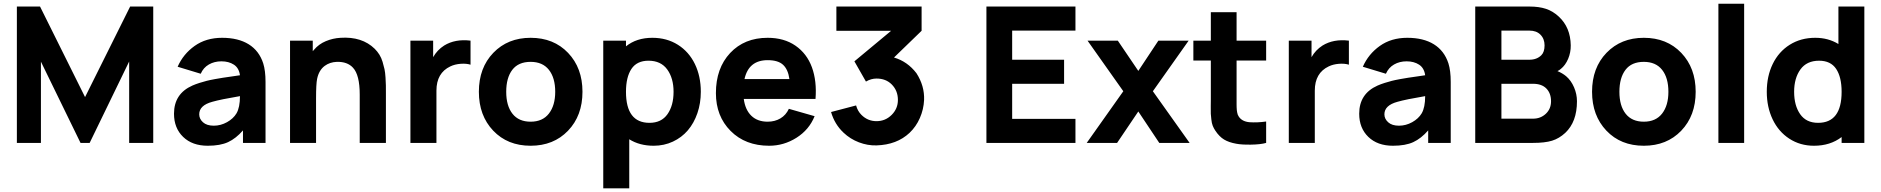

<svg xmlns="http://www.w3.org/2000/svg" viewBox="-20 -786 10347 1056"><path d="M822.8 -750V0H690.4V-447.8L473.1 0H422.9L205.1 -446.8V0H72.8V-750H200.2L447.8 -252L695.8 -750Z M1440.4 0H1316.4V-68.8Q1277.8 -24.4 1234.6 -4.4Q1191.4 15.6 1122.6 15.6Q1037.6 15.6 987.3 -33Q937 -81.5 937 -160.6Q937 -270.5 1038.1 -315.4Q1055.7 -323.2 1077.6 -330.1Q1099.6 -336.9 1116.5 -341.3Q1133.3 -345.7 1163.1 -351.1Q1192.9 -356.4 1206.1 -358.4Q1219.2 -360.4 1255.1 -365.5Q1291 -370.6 1299.8 -372.1Q1294.4 -412.1 1266.4 -430.4Q1238.3 -448.7 1197.8 -448.7Q1159.2 -448.7 1128.9 -431.4Q1098.6 -414.1 1084 -380.4L957 -418.9Q987.8 -488.8 1050.5 -533.4Q1113.3 -578.1 1201.7 -578.1Q1290 -578.1 1347.7 -542.5Q1405.3 -506.8 1427.7 -437.5Q1440.4 -397.5 1440.4 -335.4ZM1280.8 -162.6Q1299.8 -195.3 1299.8 -257.3Q1193.4 -239.3 1147.5 -226.1Q1075.7 -206.5 1075.7 -157.2Q1075.7 -132.3 1096.4 -113.5Q1117.2 -94.7 1155.8 -94.7Q1193.8 -94.7 1228.5 -114Q1263.2 -133.3 1280.8 -162.6Z M2041 -517.6Q2055.7 -502.9 2066.7 -485.4Q2077.6 -467.8 2084.2 -445.8Q2090.8 -423.8 2094.7 -405.8Q2098.6 -387.7 2100.3 -360.4Q2102.1 -333 2102.3 -317.1Q2102.5 -301.3 2102.5 -272V0H1958.5V-265.6Q1958.5 -374 1921.4 -413.6Q1890.6 -447.3 1832.5 -445.8Q1793.9 -444.3 1766.1 -423.8Q1733.9 -399.9 1724.1 -352.1Q1718.3 -324.7 1718.3 -244.6V0H1575.2V-562.5H1700.2V-504.4Q1705.6 -509.8 1707.5 -512.7Q1733.4 -543.5 1772 -559.6Q1810.5 -575.7 1852.5 -578.1Q1971.2 -585.9 2041 -517.6Z M2422.9 -535.6Q2483.4 -572.8 2567.9 -562.5V-430.2Q2544.9 -437.5 2513.2 -435.1Q2481.4 -432.6 2457 -420.9Q2380.4 -384.8 2380.4 -287.6V0H2237.3V-562.5H2362.3V-471.7Q2384.8 -511.2 2422.9 -535.6Z M2898.4 15.6Q2771.5 15.6 2692.6 -67.4Q2613.8 -150.4 2613.8 -281.2Q2613.8 -413.1 2693.4 -495.6Q2772.9 -578.1 2898.4 -578.1Q3025.4 -578.1 3104.5 -495.1Q3183.6 -412.1 3183.6 -281.2Q3183.6 -149.9 3104.2 -67.1Q3024.9 15.6 2898.4 15.6ZM3033.7 -281.2Q3033.7 -357.9 2999 -401.9Q2964.4 -445.8 2898.4 -445.8Q2831.1 -445.8 2797.6 -401.9Q2764.2 -357.9 2764.2 -281.2Q2764.2 -204.1 2798.6 -160.4Q2833 -116.7 2898.4 -116.7Q2964.4 -116.7 2999 -161.4Q3033.7 -206.1 3033.7 -281.2Z M3567.9 -578.1Q3647.5 -578.1 3708.3 -539.8Q3769 -501.5 3801.8 -434.1Q3834.5 -366.7 3834.5 -281.2Q3834.5 -218.3 3815.7 -163.6Q3796.9 -108.9 3763.2 -69.3Q3729.5 -29.8 3680.9 -7.1Q3632.3 15.6 3575.2 15.6Q3497.6 15.6 3440.9 -20V250H3297.9V-562.5H3422.9V-531.2Q3481 -578.1 3567.9 -578.1ZM3552.2 -110.4Q3617.7 -110.4 3651.1 -158Q3684.6 -205.6 3684.6 -281.2Q3684.6 -356 3649.7 -404.1Q3614.7 -452.1 3546.9 -452.1Q3482.9 -452.1 3452.9 -407Q3422.9 -361.8 3422.9 -281.2Q3422.9 -110.4 3552.2 -110.4Z M4070.8 -241.7Q4078.6 -182.1 4112.3 -149.4Q4146 -116.7 4202.1 -116.7Q4241.7 -116.7 4272.2 -134.8Q4302.7 -152.8 4318.8 -187.5L4460.4 -147Q4430.2 -72.3 4360.6 -28.3Q4291 15.6 4210.4 15.6Q4079.6 15.6 3998.5 -65.7Q3917.5 -147 3917.5 -273.9Q3917.5 -410.6 3995.8 -494.4Q4074.2 -578.1 4202.1 -578.1Q4292.5 -578.1 4355.2 -534.7Q4418 -491.2 4445.6 -415.8Q4473.1 -340.3 4465.3 -241.7ZM4202.1 -455.1Q4097.7 -455.1 4074.7 -351.1H4321.8Q4314.5 -403.8 4287.1 -429.4Q4259.8 -455.1 4202.1 -455.1Z M5020.5 -383.3Q5065.4 -313.5 5062.5 -236.3Q5060.1 -184.6 5039.3 -137Q5018.6 -89.4 4982.4 -55.2Q4912.6 10.3 4800.8 13.7Q4752 15.1 4704.1 -3.2Q4656.2 -21.5 4619.6 -56.2Q4570.3 -102.5 4550.8 -169.9L4688.5 -206.1Q4696.8 -175.3 4717.8 -154.3Q4752.4 -119.6 4800.8 -119.6Q4849.6 -119.6 4884.3 -154.3Q4918.5 -188.5 4918.5 -236.3Q4918.5 -287.6 4884.3 -321.8Q4852.1 -354 4800.8 -354Q4771 -354 4742.7 -337.4L4679.2 -448.7L4881.3 -616.7H4580.1V-750H5048.8V-616.7L4897 -469.7Q4971.2 -447.8 5020.5 -383.3Z M5895 -617.7H5546.9V-457.5H5832.5V-325.2H5546.9V-132.3H5895V0H5405.3V-750H5895Z M6517.6 -562.5 6320.8 -284.2 6522.9 0H6356L6240.7 -172.9L6124 0H5957L6158.2 -284.2L5961.4 -562.5H6127.9L6240.7 -396L6351.1 -562.5Z M6781.2 -453.1V-247.1Q6781.2 -241.2 6781.2 -229Q6781.2 -216.8 6781.2 -211.2Q6781.2 -205.6 6781.5 -195.8Q6781.7 -186 6782.5 -180.4Q6783.2 -174.8 6784.4 -167.7Q6785.6 -160.6 6787.6 -155.5Q6789.6 -150.4 6792.5 -146Q6810.1 -117.7 6852.1 -113.8Q6895.5 -110.8 6943.8 -117.7V0Q6912.6 8.8 6860.4 9.5Q6808.1 10.3 6778.8 4.4Q6738.3 -2.9 6712.4 -18.6Q6686.5 -34.2 6664.6 -66.9Q6655.8 -80.1 6650.1 -94Q6644.5 -107.9 6642.3 -129.6Q6640.1 -151.4 6639.4 -160.4Q6638.7 -169.4 6639.2 -201.2Q6639.6 -232.9 6639.6 -238.8V-453.1H6543.5V-562.5H6639.6V-718.8H6781.2V-562.5H6943.8V-453.1Z M7253.9 -535.6Q7314.5 -572.8 7398.9 -562.5V-430.2Q7376 -437.5 7344.2 -435.1Q7312.5 -432.6 7288.1 -420.9Q7211.4 -384.8 7211.4 -287.6V0H7068.4V-562.5H7193.4V-471.7Q7215.8 -511.2 7253.9 -535.6Z M7959 0H7835V-68.8Q7796.4 -24.4 7753.2 -4.4Q7710 15.6 7641.1 15.6Q7556.2 15.6 7505.9 -33Q7455.6 -81.5 7455.6 -160.6Q7455.6 -270.5 7556.6 -315.4Q7574.2 -323.2 7596.2 -330.1Q7618.2 -336.9 7635 -341.3Q7651.9 -345.7 7681.6 -351.1Q7711.4 -356.4 7724.6 -358.4Q7737.8 -360.4 7773.7 -365.5Q7809.6 -370.6 7818.4 -372.1Q7813 -412.1 7784.9 -430.4Q7756.8 -448.7 7716.3 -448.7Q7677.7 -448.7 7647.5 -431.4Q7617.2 -414.1 7602.5 -380.4L7475.6 -418.9Q7506.3 -488.8 7569.1 -533.4Q7631.8 -578.1 7720.2 -578.1Q7808.6 -578.1 7866.2 -542.5Q7923.8 -506.8 7946.3 -437.5Q7959 -397.5 7959 -335.4ZM7799.3 -162.6Q7818.4 -195.3 7818.4 -257.3Q7711.9 -239.3 7666 -226.1Q7594.2 -206.5 7594.2 -157.2Q7594.2 -132.3 7615 -113.5Q7635.7 -94.7 7674.3 -94.7Q7712.4 -94.7 7747.1 -114Q7781.7 -133.3 7799.3 -162.6Z M8593.8 -366.7Q8621.1 -343.3 8637.2 -305.9Q8653.3 -268.6 8653.3 -229Q8653.3 -115.7 8588.9 -55.2Q8555.7 -24.4 8516.4 -12.2Q8477.1 0 8410.6 0H8093.8V-750H8393.1Q8444.3 -750 8482.4 -737.5Q8520.5 -725.1 8553.2 -694.8Q8617.7 -635.3 8619.1 -536.6Q8619.6 -497.1 8604.7 -462.2Q8589.8 -427.2 8564.9 -407.2Q8554.7 -398.4 8545.9 -395Q8573.2 -383.8 8593.8 -366.7ZM8391.6 -617.7H8237.8V-457.5H8391.6Q8432.6 -457.5 8457.5 -482.4Q8475.1 -500 8475.1 -536.6Q8475.1 -572.8 8452.1 -595.7Q8430.2 -617.7 8391.6 -617.7ZM8482.4 -160.6Q8510.7 -187.5 8510.7 -229Q8510.7 -273.4 8484.4 -299.8Q8459 -325.2 8411.6 -325.2H8237.8V-133.3H8411.6Q8453.6 -133.3 8482.4 -160.6Z M9021 15.6Q8894 15.6 8815.2 -67.4Q8736.3 -150.4 8736.3 -281.2Q8736.3 -413.1 8815.9 -495.6Q8895.5 -578.1 9021 -578.1Q9147.9 -578.1 9227.1 -495.1Q9306.2 -412.1 9306.2 -281.2Q9306.2 -149.9 9226.8 -67.1Q9147.5 15.6 9021 15.6ZM9156.2 -281.2Q9156.2 -357.9 9121.6 -401.9Q9086.9 -445.8 9021 -445.8Q8953.6 -445.8 8920.2 -401.9Q8886.7 -357.9 8886.7 -281.2Q8886.7 -204.1 8921.1 -160.4Q8955.6 -116.7 9021 -116.7Q9086.9 -116.7 9121.6 -161.4Q9156.2 -206.1 9156.2 -281.2Z M9431.2 0H9572.8V-765.6H9431.2Z M10091.3 -750H10233.9V0H10108.9V-32.2Q10046.4 15.6 9957 15.6Q9880.9 15.6 9821.3 -23.2Q9761.7 -62 9729.5 -129.6Q9697.3 -197.3 9697.3 -281.2Q9697.3 -366.7 9730 -434.1Q9762.7 -501.5 9823.5 -539.8Q9884.3 -578.1 9963.9 -578.1Q10035.6 -578.1 10091.3 -543.9ZM9979.5 -110.4Q10108.9 -110.4 10108.9 -281.2Q10108.9 -361.8 10078.9 -407Q10048.8 -452.1 9984.9 -452.1Q9917 -452.1 9882.3 -404.1Q9847.7 -356 9847.7 -281.2Q9847.7 -205.6 9880.9 -158Q9914.1 -110.4 9979.5 -110.4Z"/></svg>

Font: Manrope3 ExtraBold
Style: Bold
Weight: 800
Width: 4
Designer: Mikhail Sharanda
Foundry: Mikhail Sharanda
Version: Version 3.000;PS 003.000;hotconv 1.0.88;makeotf.lib2.5.64775